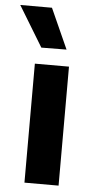

<svg xmlns="http://www.w3.org/2000/svg" viewBox="-67 -818 424 852"><g transform="rotate(5 145.0 -392.0)"><path d="M227.4 0H75.4V-530H227.4ZM210 -604.4 97.8 -603.4 -11.8 -783.8H129.4Z"/></g></svg>

Font: Be Vietnam Pro Variable Thin
Style: Regular
Weight: 100
Designer: Lam Bao, Tony Le, Vietanh Nguyen
Foundry: Yellow Type Foundry
Version: Version 1.002